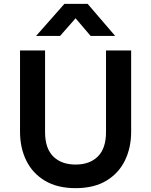

<svg xmlns="http://www.w3.org/2000/svg" viewBox="-20 -962 785 997"><path d="M372.5 15Q277.5 15 213.2 -23.5Q149 -62 116.5 -128.2Q84 -194.5 84 -278V-700H214V-276.5Q214 -191.5 256.5 -149.5Q299 -107.5 372.5 -107.5Q446 -107.5 488.2 -149.5Q530.5 -191.5 530.5 -276.5V-700H661V-278Q661 -194.5 628.5 -128.2Q596 -62 532 -23.5Q468 15 372.5 15ZM167.5 -775.5 314.5 -942H435L578 -775.5H450.5L372.5 -867L292 -775.5Z"/></svg>

Font: Geologica Cursive Medium
Style: Regular
Weight: 500
Designer: Sindre Bremnes, Frode Helland
Foundry: Monokrom Skriftforlag AS
Version: Version 1.010;gftools[0.9.28]